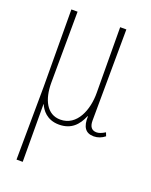

<svg xmlns="http://www.w3.org/2000/svg" viewBox="-145 -614 733 932"><g transform="rotate(20 221.5 -148.0)"><path d="M58 240H90L89 -58H90C101 -32 129 10 193 10C256 10 289 -26 310 -76H312C310 -22 328 6 371 6C392 6 412 -2 428 -15L421 -33C401 -21 389 -17 377 -17C353 -17 340 -32 340 -64L343 -536H311L313 -198C314 -110 277 -15 191 -15C121 -15 89 -82 89 -168L91 -536H59L61 -136Z"/></g></svg>

Font: Noto Serif ExtraCondensed Thin
Style: Regular
Weight: 100
Width: 2
Designer: Monotype Design Team
Foundry: Monotype Imaging Inc.
Version: Version 2.013